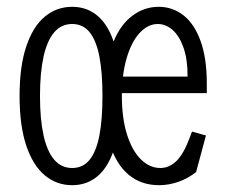

<svg xmlns="http://www.w3.org/2000/svg" viewBox="-20 -532 660 564"><path d="M37.5 -250Q37.5 -337 57.2 -395.8Q77 -454.5 111.8 -483.2Q146.5 -512 192 -512Q237 -512 269 -483.5Q301 -455 318 -396.8Q335 -338.5 335 -250Q335 -161.5 318 -103.2Q301 -45 269 -16.5Q237 12 192 12Q146.5 12 111.8 -16.8Q77 -45.5 57.2 -104.2Q37.5 -163 37.5 -250ZM281 -250Q281 -319 272 -365.8Q263 -412.5 243.5 -437Q224 -461.5 192 -461.5Q160 -461.5 139 -436.8Q118 -412 107.8 -365Q97.5 -318 97.5 -250Q97.5 -182 107.8 -135Q118 -88 139 -63.2Q160 -38.5 192 -38.5Q224 -38.5 243.5 -63Q263 -87.5 272 -134.2Q281 -181 281 -250ZM284 -250 294.5 -298.5Q294.5 -364 314.8 -412.5Q335 -461 369.8 -486.5Q404.5 -512 446 -512Q487 -512 519 -487Q551 -462 569.2 -411.5Q587.5 -361 587.5 -287V-258.5H306.5V-307H555L531 -288V-309.5Q531 -358 519 -392.2Q507 -426.5 487 -444Q467 -461.5 443.5 -461.5Q414.5 -461.5 390.2 -435.2Q366 -409 352 -361Q338 -313 338 -250Q338 -184.5 353.2 -136.5Q368.5 -88.5 394.2 -63.5Q420 -38.5 451 -38.5Q477 -38.5 498 -58.8Q519 -79 536.5 -125.5L544 -145.5L585 -134L556 -26.5Q531 -7 503 2.5Q475 12 447.5 12Q395 12 358.5 -18.2Q322 -48.5 303 -107Q284 -165.5 284 -250Z"/></svg>

Font: Monaspace Xenon Var ExtraLight
Style: Regular
Weight: 200
Designer: Riley Cran and the Lettermatic Team
Version: Version 1.200 (Monaspace Xenon Var)